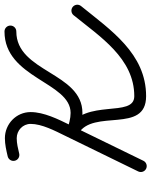

<svg xmlns="http://www.w3.org/2000/svg" viewBox="66 -682 641 812"><g transform="rotate(-90 386.0 -275.5)"><path d="M684.4 -551.5C684.4 -565.3 673.2 -576.5 659.4 -576.5C461.5 -576.5 445.6 -296.9 314.9 -296.9C290.9 -296.9 268.3 -304.1 245.5 -310.5C231.5 -314.4 220.3 -306.7 215.9 -296.1C211.4 -285.5 213.6 -272 226.3 -264.8C334.3 -202.6 224.3 22.4 385.8 22.4C565.9 22.4 665.6 -127.9 766.9 -252.7C775.6 -263.4 774 -279.2 763.3 -287.9C752.5 -296.6 736.8 -294.9 728.1 -284.2C728.1 -284.2 728.1 -284.2 728.1 -284.2C637.9 -173.2 545.9 -27.6 385.8 -27.6C292.2 -27.6 378.2 -235 251.2 -308.1C238.6 -315.4 226.7 -305.9 221.6 -293.7C216.4 -281.4 217.9 -266.3 232 -262.4C259.3 -254.7 286.1 -246.9 314.9 -246.9C486.5 -246.9 487 -526.5 659.4 -526.5C673.2 -526.5 684.4 -537.7 684.4 -551.5ZM142.7 -514.3C142.7 -514.3 142.7 -514.3 142.7 -514.3C164.3 -519.3 185.6 -524.8 208 -524.8C240.8 -524.8 268.5 -499.3 268.5 -466C268.5 -418.4 239.3 -363.2 218.9 -321.3C168.4 -217.9 118 -114.4 67.5 -11C61.5 1.5 66.6 16.4 79 22.5C91.5 28.5 106.4 23.4 112.5 11C162.9 -92.5 213.4 -196 263.8 -299.4C288 -349 318.5 -409.7 318.5 -466C318.5 -526.8 268.3 -574.8 208 -574.8C181.7 -574.8 156.8 -568.9 131.4 -563C117.9 -559.9 109.5 -546.4 112.7 -533C115.8 -519.5 129.2 -511.2 142.7 -514.3Z"/></g></svg>

Font: FRB American Cursive Guidelines Arrows Semibold
Style: Italic
Weight: 600
Italic angle: -25°
Version: Version 2.0;Modular Font Editor K font №1